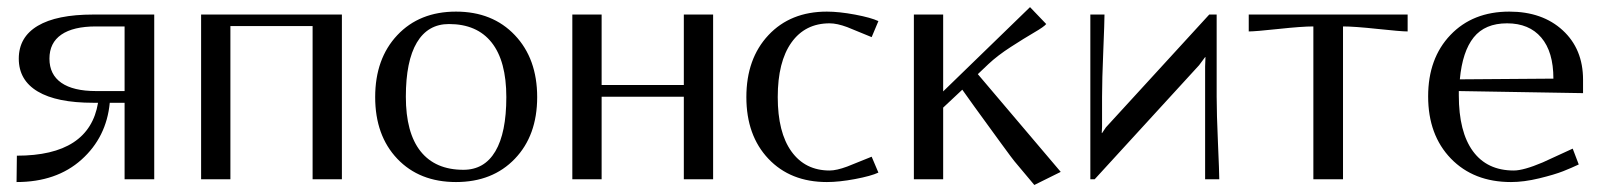

<svg xmlns="http://www.w3.org/2000/svg" viewBox="-20 -508 4541 544"><path d="M417 -466.8V0H333V-216.8H291Q281.7 -119.1 210.9 -55.7Q140.1 7.8 26.9 7.8L27.8 -66.9Q232.9 -66.9 257.8 -216.8H244.1Q140.6 -216.8 86.9 -248.8Q33.2 -280.8 33.2 -341.8Q33.2 -402.8 86.9 -434.8Q140.6 -466.8 244.1 -466.8ZM333 -433.1H252Q187.5 -433.1 153.8 -409.9Q120.1 -386.7 120.1 -341.8Q120.1 -296.9 153.8 -273.4Q187.5 -250 252 -250H333Z M549.8 -466.8H948.7V0H865.7V-434.1H632.8V0H549.8Z M1293 -26.9Q1352.5 -26.9 1383.5 -79.3Q1414.6 -131.8 1414.6 -232.9Q1414.6 -335 1373 -387.5Q1331.5 -439.9 1252 -439.9Q1192.4 -439.9 1161.1 -387.5Q1129.9 -335 1129.9 -233.9Q1129.9 -131.8 1171.6 -79.3Q1213.4 -26.9 1293 -26.9ZM1105.7 -408.4Q1168.5 -475.1 1272 -475.1Q1375.5 -475.1 1438.7 -408.4Q1502 -341.8 1502 -232.9Q1502 -124 1438.7 -58.1Q1375.5 7.8 1272 7.8Q1168.5 7.8 1105.7 -58.1Q1043 -124 1043 -232.9Q1043 -341.8 1105.7 -408.4Z M1601.6 -466.8H1684.6V-267.1H1917.5V-466.8H2000.5V0H1917.5V-233.9H1684.6V0H1601.6Z M2322.8 -475.1Q2357.4 -475.1 2402.8 -466.6Q2448.2 -458 2468.8 -448.2L2449.7 -402.8L2380.4 -431.2Q2351.6 -441.9 2330.6 -441.9Q2261.2 -441.9 2222.4 -387.5Q2183.6 -333 2183.6 -232.9Q2183.6 -132.8 2222.4 -78.9Q2261.2 -24.9 2330.6 -24.9Q2350.1 -24.9 2380.4 -36.1L2449.7 -64L2468.8 -19Q2448.2 -9.3 2402.8 -0.7Q2357.4 7.8 2322.8 7.8Q2219.7 7.8 2157.2 -58.1Q2094.7 -124 2094.7 -232.9Q2094.7 -341.8 2157.2 -408.4Q2219.7 -475.1 2322.8 -475.1Z M2569.3 0V-466.8H2652.3V-249L2898.4 -487.8L2944.3 -439.9Q2938 -432.1 2909.9 -415.8Q2881.8 -399.4 2844 -375Q2806.2 -350.6 2780.3 -326.2L2750.5 -297.9L2985.4 -21L2910.6 16.1L2854.5 -50.8Q2851.6 -53.7 2814.5 -104.5Q2777.3 -155.3 2741.7 -204.6L2706.5 -253.9L2652.3 -203.1V0Z M3427.2 -466.8V-233.9Q3427.2 -186.5 3430.9 -102.8Q3434.6 -19 3434.6 0H3394.5V-235.8V-319.8L3395.5 -346.2H3394.5L3377.4 -323.2L3081.5 0H3069.3V-466.8H3109.4Q3109.4 -447.3 3106 -364.3Q3102.5 -281.2 3102.5 -233.9V-148.9L3101.6 -130.9H3102.5L3113.3 -147L3406.2 -466.8Z M3518.1 -466.8H3968.3V-418.9Q3949.7 -418.9 3883.5 -426Q3817.4 -433.1 3785.2 -433.1V0H3701.2V-433.1Q3668.9 -433.1 3602.8 -426Q3536.6 -418.9 3518.1 -418.9Z M4116.2 -283.2 4381.3 -285.2Q4381.3 -361.3 4346.9 -401.6Q4312.5 -441.9 4250 -441.9Q4187.5 -441.9 4155.5 -402.1Q4123.5 -362.3 4116.2 -283.2ZM4113.3 -250V-237.8Q4113.3 -134.3 4153.3 -79.6Q4193.4 -24.9 4269 -24.9Q4296.9 -24.9 4351.1 -47.9L4436 -86.9L4453.1 -42Q4433.6 -32.7 4408.9 -22.9Q4384.3 -13.2 4341.1 -2.7Q4297.9 7.8 4261.2 7.8Q4155.3 7.8 4090.8 -58.8Q4026.4 -125.5 4026.4 -234.9Q4026.4 -342.8 4089.6 -408.9Q4152.8 -475.1 4256.3 -475.1Q4350.1 -475.1 4407.7 -422.1Q4465.3 -369.1 4465.3 -282.2V-244.1Z"/></svg>

Font: Resagokr
Style: Regular
Weight: 500
Designer: gluk
Foundry: gluk
Version: Version 0.95